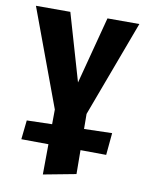

<svg xmlns="http://www.w3.org/2000/svg" viewBox="-82 -483 633 830"><g transform="rotate(10 235.0 -67.5)"><path d="M175 27 8 -424H159L272 -35H220L322 -424H462L294 27ZM164 289 167 -80H304L307 262ZM419 158 46 155 55 71 428 61Z"/></g></svg>

Font: Ysabeau Infant ExtraBold
Style: Regular
Weight: 800
Designer: Christian Thalmann (Catharsis Fonts)
Version: Version 2.001;gftools[0.9.30]; featfreeze: ss01,ss02,lnum